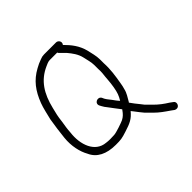

<svg xmlns="http://www.w3.org/2000/svg" viewBox="-175 -766 984 984"><g transform="rotate(-45 317.0 -274.0)"><path d="M295 -227 301 -216C305.7 -207.3 310.7 -200 316 -194C329 -175.8 349.2 -150.5 363 -132C363 -131.3 363.3 -131 364 -131C362.7 -129.7 361.7 -128.3 361 -127C350.1 -111.3 339.4 -100.2 323 -92C312.8 -86.9 256.3 -67 241 -67C231 -66.3 221.3 -66 212 -66C202 -66 192.7 -66.7 184 -68C110.8 -74.1 82 -154.2 92 -234C93.8 -263.9 96.2 -272.6 101 -305C105.4 -343.1 108.7 -352.5 117 -387C137.2 -471.1 173.9 -529.4 245 -561C253.2 -564.7 267.8 -572 279 -572H334C334.7 -569.3 336 -567 338 -565L368 -535C384.8 -514.9 404.2 -489.7 411 -459C414.7 -438.5 423 -416.4 423 -391V-363C423.7 -353.7 423.7 -344.3 423 -335C418.6 -300 419 -276.7 413 -242C407 -207.2 400.9 -192.2 387 -169C378.2 -177.8 366.9 -193.5 361 -202C351 -215.7 344.9 -220.7 337 -235L332 -246C319 -268.7 282.5 -252 295 -227ZM366 -613H279C269.7 -613 260.3 -611 251 -607C233.7 -601.2 221.5 -594.9 206 -586.5C149.1 -555.7 116.6 -511.9 92 -447.5C82.3 -422.3 73.5 -381.1 67 -355C60.9 -320.2 54.7 -272.6 51 -237C45.3 -182.4 57.3 -130.5 77 -96C97.6 -48.8 144.7 -25 212 -25C248.4 -25 257.3 -26.1 294 -38C340.8 -52.6 362.1 -62.4 388 -94C390.7 -90 394.3 -85.3 399 -80C409.9 -66.4 421.5 -49.7 433 -37L463 -7C486.9 16.9 508.3 31.3 537 51L552 62C556.7 64.7 561.8 65.5 567.5 64.5C583.6 61.7 590.5 36.8 575 28L560 17C532.8 0 513.2 -14.8 492 -36L462 -66C457.3 -71.3 452.7 -77.3 448 -84C435.2 -99.7 422.5 -115.3 412 -131L414 -133C426.1 -155.4 439.3 -171.6 445 -198C447.7 -206 450.3 -218.3 453 -235C460 -276.8 466.8 -318.4 464 -364V-391C464 -419.7 455.7 -444.4 451 -468C438.9 -516.3 411.8 -549.2 382 -579C385.3 -583 387 -587.3 387 -592C387 -603.1 377.4 -613 366 -613Z"/></g></svg>

Font: HoneyBee
Style: SeLit
Weight: 300
Foundry: Cannot Into Space Fonts
Version: Version 0.89